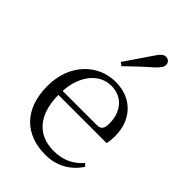

<svg xmlns="http://www.w3.org/2000/svg" viewBox="-240 -909 1022 1022"><g transform="rotate(45 270.5 -398.0)"><path d="M236 -620 254 -606C297 -647 338 -687 379 -722C407 -748 418 -763 418 -779C418 -799 403 -810 387 -810C370 -810 357 -799 337 -768C304 -719 270 -670 236 -620ZM300 14C388 14 453 -26 497 -91L482 -105C440 -57 388 -32 318 -32C206 -32 127 -102 125 -261H488C492 -277 494 -297 494 -321C494 -438 418 -526 292 -526C161 -526 50 -420 50 -254C50 -74 155 14 300 14ZM126 -292C134 -418 204 -495 290 -495C376 -495 425 -431 425 -346C425 -309 416 -292 383 -292Z"/></g></svg>

Font: Noto Serif TC Light
Style: Regular
Weight: 300
Designer: Ryoko NISHIZUKA 西塚涼子 (kana & ideographs); Frank Grießhammer (Latin, Greek & Cyrillic); Wenlong ZHANG 张文龙 (bopomofo); San
Foundry: Adobe
Version: Version 2.001;hotconv 1.1.0;makeotfexe 2.6.0